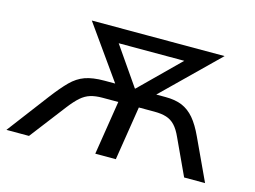

<svg xmlns="http://www.w3.org/2000/svg" viewBox="-111 -609 969 731"><g transform="rotate(15 373.0 -243.0)"><path d="M-37.6 0 85.4 -162.6Q118.4 -206 143.4 -231Q168.4 -256 198.2 -266.7Q228.1 -277.5 274.5 -277.5H338.5L331.4 -256.8L168.6 -486.3H692L457.4 -256.8L449.5 -277.5H515Q553.7 -277.5 580.6 -266.3Q607.5 -255 628.8 -230.1Q650 -205.1 669.5 -162.6L745.3 0H662.8L597.1 -141.5Q584.5 -169.8 569.8 -185.3Q555.2 -200.7 535.9 -206.7Q516.7 -212.8 488.8 -212.8H427.3L393.6 0H312.6L346.3 -212.8H283.8Q256.4 -212.8 236.7 -206.7Q217 -200.7 199.3 -185.3Q181.6 -169.8 159.8 -141.5L51.3 0ZM393.9 -278.8H395.9L573.6 -454.1L566.9 -429.2H265.9L272.7 -454.1Z"/></g></svg>

Font: Nunito Sans 12pt ExtraLight
Style: Italic
Weight: 200
Italic angle: -9°
Designer: Vernon Adams
Foundry: Vernon Adams
Version: Version 3.101;gftools[0.9.27]